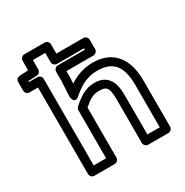

<svg xmlns="http://www.w3.org/2000/svg" viewBox="-173 -870 996 1035"><g transform="rotate(-30 325.5 -353.0)"><path d="M221 -505 216 -410C216 -410 221 -358 258 -390C301 -428 349 -458 414 -458C514 -458 555 -404 555 -288V-25H478V-273C478 -360 444 -409 369 -409C313 -409 274 -382 229 -342C224 -337 221 -330 221 -323V-25H144V-564C144 -579 130 -589 119 -589H66V-595L121 -598C135 -599 144 -611 144 -623V-681H221V-623C221 -608 235 -598 246 -598H414V-589H246C231 -589 221 -575 221 -564ZM271 -503V-504V-539H439C450 -539 464 -549 464 -564V-623C464 -634 454 -648 439 -648H271V-706C271 -717 261 -731 246 -731H119C108 -731 94 -721 94 -706V-646L39 -643C27 -642 16 -632 16 -618V-564C16 -553 26 -539 41 -539H94V0C94 11 104 25 119 25H246C257 25 271 15 271 0V-312C310 -346 333 -359 369 -359C413 -359 429 -348 429 -273V0C429 11 439 25 454 25H580C591 25 605 15 605 0V-288C605 -420 545 -508 414 -508C356 -508 308 -488 269 -462Z"/></g></svg>

Font: Falling Sky
Style: ExtOu
Weight: 400
Designer: Paul D. Hunt
Foundry: Adobe Systems Incorporated
Version: Version 1.02